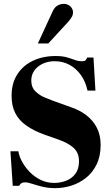

<svg xmlns="http://www.w3.org/2000/svg" viewBox="-20 -962 570 994"><path d="M266 12Q229 12 199 4.5Q169 -3 146.5 -10.5Q124 -18 109 -18Q97 -18 90 -13Q83 -8 79 0H46L34 -179H75Q79 -153 94.5 -124.5Q110 -96 134.5 -71Q159 -46 191 -30.5Q223 -15 261 -15Q292 -15 321.5 -26Q351 -37 370 -62Q389 -87 389 -127Q389 -171 361 -196.5Q333 -222 281 -240L210 -265Q155 -285 117 -311.5Q79 -338 59.5 -375.5Q40 -413 40 -466Q40 -531 69.5 -577Q99 -623 150.5 -647.5Q202 -672 268 -672Q302 -672 325 -665.5Q348 -659 366.5 -652Q385 -645 403 -645Q419 -645 424 -651Q429 -657 431 -664H464L474 -493H433Q423 -540 398.5 -574Q374 -608 339.5 -626.5Q305 -645 264 -645Q212 -645 177 -617Q142 -589 142 -545Q142 -510 163.5 -489Q185 -468 213.5 -456.5Q242 -445 261 -438L350 -406Q396 -390 429.5 -363.5Q463 -337 482 -299.5Q501 -262 501 -212Q501 -154 480.5 -111.5Q460 -69 425.5 -41.5Q391 -14 349.5 -1Q308 12 266 12ZM176 -737 254 -906Q264 -926 279 -934Q294 -942 311 -942Q330 -942 344 -929Q358 -916 358 -898Q358 -888 354 -878.5Q350 -869 334 -850L230 -737Z"/></svg>

Font: Frank Ruhl Libre Black
Style: Regular
Weight: 900
Designer: Yanek Iontef
Foundry: Fontef
Version: Version 6.004